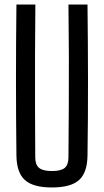

<svg xmlns="http://www.w3.org/2000/svg" viewBox="-20 -820 458 847"><path d="M209 7Q126 7 89.8 -25.8Q53.5 -58.5 52.5 -133.5Q50.5 -301 50.5 -466.8Q50.5 -632.5 52.5 -800H136Q135 -688.5 134.5 -575.8Q134 -463 134.5 -350.5Q135 -238 135.5 -126Q135.5 -93.5 152.2 -79.5Q169 -65.5 209 -65.5Q249.5 -65.5 265.8 -79.5Q282 -93.5 282 -126Q283 -238 283.5 -350.5Q284 -463 283.8 -575.8Q283.5 -688.5 282 -800H366Q368 -632.5 368.2 -466.8Q368.5 -301 366 -133.5Q365 -58.5 328.8 -25.8Q292.5 7 209 7Z"/></svg>

Font: Big Shoulders
Style: Regular
Weight: 400
Designer: Patric King
Foundry: XO Type Co
Version: Version 2.002